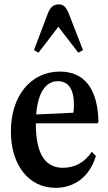

<svg xmlns="http://www.w3.org/2000/svg" viewBox="-20 -870 508 900"><path d="M160.5 -623 253.5 -744.5 347 -623 369 -635 302 -807.5C289.5 -837.5 277.5 -849.5 255 -849.5C231 -849.5 216.5 -837 204.5 -807.5L139 -635ZM240.5 10.5C331.5 10.5 401.5 -44.5 429.5 -139L410 -158.5C378.5 -110 331.5 -83.5 275 -83.5C190 -83.5 148 -151.5 148 -289V-292H435.5L441.5 -298C438.5 -453 376.5 -534.5 260.5 -534.5C124.5 -534.5 31 -420.5 31 -254C31 -96.5 114.5 10.5 240.5 10.5ZM251.5 -489.5C300.5 -489.5 326.5 -452 326.5 -379.5C326.5 -363 325.5 -348.5 323.5 -341.5L149.5 -333.5C157.5 -433.5 193 -489.5 251.5 -489.5Z"/></svg>

Font: Libre Caslon Condensed SemiBold
Style: Regular
Weight: 600
Designer: Pablo Impallari, Rodrigo Fuenzalida, Katja Schimmel, Ertekin Erdin
Foundry: Pablo Impallari, Rodrigo Fuenzalida
Version: Version 2.000;gftools[0.9.33]